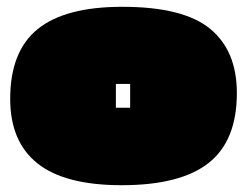

<svg xmlns="http://www.w3.org/2000/svg" viewBox="-20 -815 727 565"><path d="M338 -270Q171 -270 90.5 -334Q10 -398 10 -524Q10 -664 91 -729.5Q172 -795 340 -795Q519 -795 598 -730.5Q677 -666 677 -541Q677 -401 594 -335.5Q511 -270 338 -270ZM321 -498H363V-568H321Z"/></svg>

Font: Oi
Style: Regular
Weight: 400
Designer: Kostas Bartsokas, Mohamad Dakak
Foundry: Foundry5
Version: Version 4.000